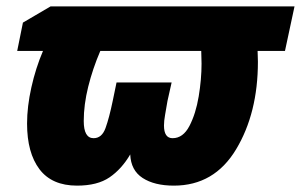

<svg xmlns="http://www.w3.org/2000/svg" viewBox="-20 -573 945 603"><path d="M389 -88Q391 -38 428 -14Q465 10 526 10Q653 10 721.5 -104Q790 -218 790 -379Q790 -389 789.5 -397.5Q789 -406 789 -413H875L905 -553H139L52 -502L34 -413H115Q92 -359 78.5 -298.5Q65 -238 65 -185Q65 -93 104 -41.5Q143 10 222 10Q286 10 324 -16Q362 -42 389 -88ZM243 -193Q243 -244 257 -300.5Q271 -357 295 -413H612Q612 -403 612.5 -393Q613 -383 613 -373Q613 -324 604 -270Q595 -216 575 -177.5Q555 -139 522 -139Q495 -139 495 -179Q495 -193 498.5 -212.5Q502 -232 506 -256L519 -314H346L334 -256Q323 -203 311.5 -171Q300 -139 274 -139Q243 -139 243 -193Z"/></svg>

Font: Noto Sans Display SemiCondensed Black
Style: Italic
Weight: 900
Width: 4
Designer: Monotype Design team
Foundry: Monotype Imaging Inc.
Version: 1.000